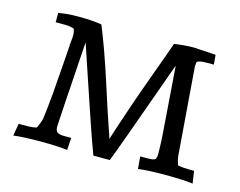

<svg xmlns="http://www.w3.org/2000/svg" viewBox="-76 -605 904 724"><g transform="rotate(15 376.0 -243.5)"><path d="M726.5 5.1Q690.8 0 619.9 0Q549 0 513.3 5.1L509.2 -42.9H536.7Q561.2 -42.9 566.8 -48Q572.4 -53.1 572.4 -65.8Q572.4 -78.6 571.9 -99.5Q571.4 -120.4 569.4 -146.4Q567.3 -172.4 563.8 -223Q560.2 -273.5 550 -408.2Q415.3 -31.6 402 0H337.8Q317.3 -54.1 289.3 -137.2Q261.2 -220.4 243.4 -273Q225.5 -325.5 199 -405.1Q177.6 -83.7 177.6 -69.9Q177.6 -56.1 184.7 -49.5Q191.8 -42.9 213.3 -42.9H239.8L236.7 5.1Q201 0 131.6 0Q62.2 0 26.5 5.1L34.7 -42.9H68.4Q87.8 -42.9 104.1 -46.9Q117.3 -73.5 119.4 -89.3Q121.4 -105.1 124.5 -132.1Q127.6 -159.2 130.1 -189.8Q132.7 -220.4 134.7 -252Q136.7 -283.7 139.3 -311.7Q141.8 -339.8 142.9 -362.2Q143.9 -384.7 145.4 -397.4Q146.9 -410.2 146.9 -418.4Q146.9 -426.5 145.4 -432.1Q143.9 -437.8 142.9 -442.9Q128.6 -449 106.1 -449H70.4V-485.7Q80.6 -486.7 97.4 -489.3Q114.3 -491.8 156.6 -491.8Q199 -491.8 238.8 -485.7Q273.5 -402 312.8 -279.6Q352 -157.1 365.8 -118.4Q379.6 -79.6 379.6 -76.5Q426.5 -221.4 469.9 -339.8Q513.3 -458.2 522.4 -485.7Q565.3 -491.8 599 -491.8L681.6 -486.7L684.7 -485.7L687.8 -449H658.2Q631.6 -449 622.4 -441.8Q621.4 -435.7 620.4 -425.5L646.9 -86.7Q648 -67.3 656.1 -46.9Q676.5 -42.9 701 -42.9H719.4Z"/></g></svg>

Font: Suravaram
Style: Regular
Weight: 400
Designer: Purushoth Kumar Guthula
Foundry: SiliconAndhra, USA.
Version: Version 1.0.4; ttfautohint (v1.2.42-39fb)